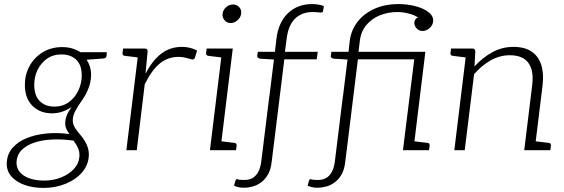

<svg xmlns="http://www.w3.org/2000/svg" viewBox="-20 -737 2768 942"><path d="M193 185Q143 185 102.5 171Q62 157 37.5 130.5Q13 104 13 66Q14 20 41.5 -11.5Q69 -43 114 -60.5Q159 -78 213.5 -82.5Q268 -87 321 -79Q312 -91 306 -103.5Q300 -116 300 -132Q300 -150 307 -169Q314 -188 331 -212Q311 -198 286.5 -189.5Q262 -181 235 -181Q176 -181 139 -218Q102 -255 102 -321Q102 -371 125 -413Q148 -455 189.5 -480.5Q231 -506 286 -506Q311 -506 333.5 -499.5Q356 -493 374 -481H504L503 -464Q502 -452 488 -450L405 -444Q415 -429 421 -410Q427 -391 427 -368Q426 -333 413 -301Q400 -269 381 -243Q363 -217 350 -193.5Q337 -170 337 -146Q337 -126 349.5 -107.5Q362 -89 377 -72Q394 -52 405 -28Q416 -4 416 22Q415 70 384.5 106.5Q354 143 303.5 164Q253 185 193 185ZM198 149Q243 149 282.5 132.5Q322 116 345.5 88.5Q369 61 370 25Q370 9 365.5 -3.5Q361 -16 354.5 -26.5Q348 -37 341 -47Q285 -55 235 -52.5Q185 -50 146 -36.5Q107 -23 84.5 1Q62 25 61 60Q61 90 79 109.5Q97 129 127.5 139Q158 149 198 149ZM247 -214Q288 -214 318 -236Q348 -258 364.5 -293Q381 -328 381 -367Q381 -418 354 -444Q327 -470 281 -470Q240 -470 210.5 -449Q181 -428 164.5 -394.5Q148 -361 148 -321Q148 -268 175 -241Q202 -214 247 -214Z M600 0 661 -499H688Q698 -499 701.5 -495Q705 -491 704 -482L694 -375Q725 -437 769 -472Q813 -507 873 -507Q895 -507 913.5 -502Q932 -497 947 -489L936 -453Q935 -449 931 -447Q927 -445 923 -445Q915 -447 895.5 -452.5Q876 -458 857 -458Q801 -458 761 -423Q721 -388 690 -323L651 0ZM678 -499 667 -454 592 -463Q586 -464 583.5 -467Q581 -470 581 -476L584 -499Z M1010 0 1071 -499H1122L1061 0ZM1044 0 1055 -45 1130 -36Q1136 -35 1138.5 -32Q1141 -29 1141 -23L1138 0ZM1088 -499 1077 -454 1002 -463Q996 -464 993.5 -467Q991 -470 991 -476L994 -499ZM1112 -624Q1093 -624 1081.5 -638Q1070 -652 1072 -669Q1074 -688 1089 -701.5Q1104 -715 1123 -715Q1142 -715 1154 -701.5Q1166 -688 1163 -669Q1161 -652 1145.5 -638Q1130 -624 1112 -624Z M1269 0 1324 -445 1256 -449Q1249 -451 1245 -454Q1241 -457 1242 -463L1245 -483H1329L1336 -545Q1346 -628 1393 -672.5Q1440 -717 1511 -717Q1527 -717 1542.5 -714.5Q1558 -712 1569 -707L1565 -683Q1564 -677 1558.5 -676Q1553 -675 1546 -676Q1536 -677 1529 -677.5Q1522 -678 1514 -678Q1461 -678 1427.5 -645.5Q1394 -613 1386 -544L1378 -483H1539L1534 -446H1375L1320 0ZM1177 184Q1159 184 1148 181Q1137 178 1128 174L1135 150Q1139 139 1145.5 142.5Q1152 146 1178 146Q1206 146 1223 134Q1240 122 1249.5 101.5Q1259 81 1262 54L1301 -262H1352L1313 56Q1309 94 1295 118.5Q1281 143 1261.5 157.5Q1242 172 1220 178Q1198 184 1177 184Z M1630 0 1685 -445 1617 -449Q1610 -451 1606 -454Q1602 -457 1603 -463L1606 -483H1690L1696 -537Q1703 -590 1734.5 -630.5Q1766 -671 1817.5 -694Q1869 -717 1936 -717Q1979 -717 2019 -706.5Q2059 -696 2083.5 -676.5Q2108 -657 2105 -631Q2103 -613 2087.5 -599Q2072 -585 2053 -585Q2035 -585 2023 -599Q2011 -613 2013 -630Q2015 -638 2019.5 -643.5Q2024 -649 2031 -651Q2015 -663 1985.5 -670.5Q1956 -678 1930 -678Q1884 -678 1844 -662Q1804 -646 1777 -613.5Q1750 -581 1745 -533L1739 -483H2067L2055 -446H1736L1681 0ZM1538 184Q1520 184 1509 181Q1498 178 1489 174L1496 150Q1500 139 1506.5 142.5Q1513 146 1539 146Q1567 146 1584 134Q1601 122 1610.5 101.5Q1620 81 1623 54L1662 -262H1713L1674 56Q1670 94 1656 118.5Q1642 143 1622.5 157.5Q1603 172 1581 178Q1559 184 1538 184ZM1991 0 2002 -45 2077 -36Q2083 -36 2085.5 -32.5Q2088 -29 2088 -23L2085 0ZM1957 0 2017 -483H2067L2008 0Z M2209 0 2270 -499H2298Q2311 -499 2312 -485L2308 -411Q2347 -454 2395 -480.5Q2443 -507 2499 -507Q2554 -507 2588 -484Q2622 -461 2635.5 -418.5Q2649 -376 2642 -319L2603 0H2552L2591 -319Q2600 -389 2573 -427.5Q2546 -466 2481 -466Q2433 -466 2388.5 -441.5Q2344 -417 2306 -373L2260 0ZM2586 0 2597 -45 2672 -36Q2678 -36 2680.5 -32.5Q2683 -29 2683 -23L2680 0ZM2287 -499 2276 -454 2201 -463Q2195 -464 2192.5 -467Q2190 -470 2190 -476L2193 -499Z"/></svg>

Font: Aleo Light
Style: Italic
Weight: 300
Italic angle: -7°
Designer: Alessio Laiso
Foundry: Alessio Laiso
Version: Version 2.001;gftools[0.9.29]